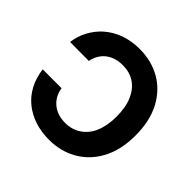

<svg xmlns="http://www.w3.org/2000/svg" viewBox="-182 -922 1117 1117"><g transform="rotate(45 376.0 -363.5)"><path d="M47.4 -254.4H202.6Q208 -222.7 220.2 -201.2Q232.9 -177.7 253.9 -160.6Q274.9 -143.1 301.3 -134.8Q327.6 -126 359.4 -126Q416 -126 457.5 -154.3Q501 -183.1 522.9 -234.9Q545.9 -288.1 545.9 -363.8Q545.9 -441.4 522.5 -494.1Q498.5 -547.4 457.5 -574.2Q416 -601.1 359.9 -601.1Q328.6 -601.1 303.2 -593.3Q277.3 -585.4 255.9 -569.3Q234.9 -553.2 222.2 -530.8Q208.5 -508.8 202.6 -478.5L47.4 -479.5Q54.2 -531.2 77.6 -576.2Q102.5 -623.5 141.1 -658.7Q182.1 -695.3 237.3 -716.3Q294.4 -737.3 362.8 -737.3Q460 -737.3 537.1 -693.4Q613.8 -648.9 657.7 -565.9Q701.7 -482.4 701.7 -363.8Q701.7 -245.1 656.7 -161.1Q612.3 -78.1 535.6 -34.2Q459 9.8 362.8 9.8Q299.8 9.8 245.6 -7.8Q190.4 -25.9 149.4 -59.6Q107.4 -93.3 81.5 -142.6Q55.7 -190.9 47.4 -254.4Z"/></g></svg>

Font: My Font
Style: Bold
Weight: 500
Designer: Rasmus Andersson
Foundry: rsms
Version: Version 0.001